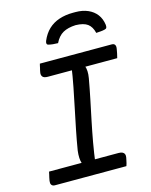

<svg xmlns="http://www.w3.org/2000/svg" viewBox="-135 -1020 871 1107"><g transform="rotate(-15 300.5 -467.0)"><path d="M310 -57 223 -55 235 -83Q230 -97 229 -116Q228 -135 231 -159Q241 -220 253 -279.5Q265 -339 277.5 -398.5Q290 -458 302 -519Q314 -580 323 -643L410 -645L398 -618Q403 -605 404 -587Q405 -569 401 -546Q390 -484 377.5 -424Q365 -364 352.5 -304Q340 -244 329 -182.5Q318 -121 310 -57ZM479 0H52Q45 0 40 -2.5Q35 -5 32 -9.5Q29 -14 28.5 -20Q28 -26 29 -33Q31 -43 32.5 -51.5Q34 -60 36.5 -68.5Q39 -77 40 -85H455Q470 -85 478.5 -80.5Q487 -76 490 -68Q493 -60 491 -49Q489 -40 487.5 -32Q486 -24 484 -16Q482 -8 479 0ZM150 -700H578Q593 -700 598 -691Q603 -682 600 -667Q599 -660 597.5 -653Q596 -646 595 -640Q594 -634 592 -627.5Q590 -621 589 -615H175Q152 -615 144 -625Q136 -635 139 -651Q140 -658 141.5 -664Q143 -670 144.5 -676Q146 -682 147 -688Q148 -694 150 -700ZM282 -787Q267 -787 252.5 -788.5Q238 -790 226 -793Q218 -795 216.5 -801.5Q215 -808 219 -818Q236 -858 263 -883.5Q290 -909 327.5 -921.5Q365 -934 410 -934H425Q467 -934 499 -920Q531 -906 550.5 -880.5Q570 -855 575 -818Q576 -807 573.5 -801Q571 -795 562 -793Q550 -790 537.5 -789Q525 -788 510 -787Q501 -825 477.5 -842.5Q454 -860 406 -861Q360 -859 330.5 -842.5Q301 -826 282 -787Z"/></g></svg>

Font: Rec Mono Semicasual
Style: Italic
Weight: 400
Italic angle: -10°
Version: Version 1.085; ttfautohint (v1.8.4.7-5d5b)